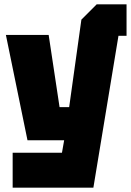

<svg xmlns="http://www.w3.org/2000/svg" viewBox="-20 -720 600 880"><path d="M38 140V-20H264L274 -77H106L7 -560H203L253 -229H297L353 -630L423 -700H560V-556H523L408 140Z"/></svg>

Font: Tektur SemiCondensed ExtraBold
Style: Regular
Weight: 800
Width: 4
Designer: Adam Jagosz
Foundry: Adam Jagosz
Version: Version 1.005;gftools[0.9.30]